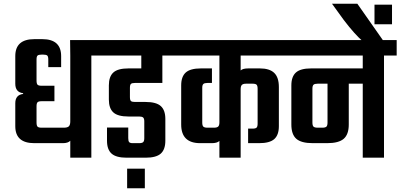

<svg xmlns="http://www.w3.org/2000/svg" viewBox="-20 -846 2148 1030"><path d="M538 -631V-548H470V0H357V-91Q345 -78 317 -78H164Q62 -78 62 -169V-292Q62 -337 104 -342V-346Q62 -351 62 -397V-545Q62 -636 164 -636H207Q308 -636 308 -545V-486H239V-527Q239 -543 233.5 -548Q228 -553 212 -553H203Q187 -553 181.5 -548Q176 -543 176 -527V-414Q176 -397 181.5 -391.5Q187 -386 203 -386H272V-303H203Q187 -303 181.5 -297.5Q176 -292 176 -276V-189Q176 -172 181.5 -166.5Q187 -161 203 -161H323Q342 -161 349.5 -168.5Q357 -176 357 -195V-548L356 -631Z M851 -401H704Q688 -401 682.5 -396Q677 -391 677 -375V-325Q677 -309 682.5 -304Q688 -299 704 -299H761Q818 -299 842.5 -277Q867 -255 867 -208V-91Q867 -44 842.5 -22Q818 0 761 0H660Q603 0 578.5 -22Q554 -44 554 -91V-162H668V-105Q668 -89 673 -83.5Q678 -78 692 -78H726Q742 -78 748 -83.5Q754 -89 754 -105V-195Q754 -210 748 -215.5Q742 -221 726 -221H669Q612 -221 588 -243Q564 -265 564 -312V-388Q564 -435 588 -457Q612 -479 669 -479H738V-548H495V-631H938V-548H851ZM662 164V59H757V164Z M1530 -548H1271V-468Q1282 -479 1312 -479H1374Q1426 -479 1451 -455Q1476 -431 1476 -379V-169Q1476 -122 1451.5 -100Q1427 -78 1370 -78H1311V-156H1335Q1351 -156 1356.5 -161.5Q1362 -167 1362 -183V-369Q1362 -386 1356.5 -391.5Q1351 -397 1335 -397H1300Q1284 -397 1277.5 -390.5Q1271 -384 1271 -367V0H1157V-90Q1145 -78 1116 -78H1054Q952 -78 952 -178V-388Q952 -435 976.5 -457Q1001 -479 1058 -479H1117V-401H1093Q1077 -401 1071 -395.5Q1065 -390 1065 -375V-189Q1065 -172 1071 -166.5Q1077 -161 1093 -161H1128Q1144 -161 1150.5 -167Q1157 -173 1157 -190V-548H898V-631H1530Z M2108 -631V-548H2040V0H1926V-397H1851V-178Q1851 -125 1824 -101.5Q1797 -78 1735 -78H1658Q1596 -78 1569.5 -101.5Q1543 -125 1543 -178V-388Q1543 -435 1567.5 -457Q1592 -479 1649 -479H1926V-548H1490V-631ZM1737 -189V-397H1684Q1668 -397 1662 -391.5Q1656 -386 1656 -370V-189Q1656 -172 1662 -166.5Q1668 -161 1685 -161H1709Q1725 -161 1731 -166.5Q1737 -172 1737 -189Z M1989 -821H2083V-716H1989ZM1897 -826 2040 -622H1929Q1884 -660 1824 -739L1761 -826Z"/></svg>

Font: Teko Medium
Style: Regular
Weight: 500
Designer: Manushi Parikh, Jonny Pinhorn
Foundry: Indian Type Foundry
Version: Version 1.106;PS 1.0;hotconv 1.0.78;makeotf.lib2.5.61930; tt